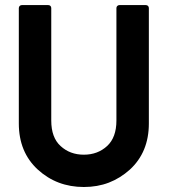

<svg xmlns="http://www.w3.org/2000/svg" viewBox="-20 -731 670 757"><path d="M54.2 -699.2Q54.2 -704.1 57.6 -707.5Q61 -710.9 65.9 -710.9H170.4Q175.8 -710.9 179 -707.5Q182.1 -704.1 182.1 -699.2V-255.9Q182.1 -188.5 218.8 -155.3Q255.9 -121.1 310.5 -121.1Q365.2 -121.1 402.3 -155.3Q439 -189 439 -255.9V-699.2Q439 -704.1 442.4 -707.5Q445.8 -710.9 450.7 -710.9H555.2Q560.5 -710.9 563.7 -707.5Q566.9 -704.1 566.9 -699.2V-244.1Q566.9 -131.3 492.2 -62.5Q454.1 -28.3 409.2 -11Q364.3 6.3 310.5 6.3Q204.1 6.3 128.9 -62.5Q54.2 -131.3 54.2 -244.1Z"/></svg>

Font: Alte DIN 1451 Mittelschrift
Style: Bold
Weight: 700
Designer: Peter Wiegel
Foundry: Peter Wiegel
Version: Version 1.003